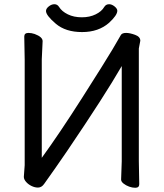

<svg xmlns="http://www.w3.org/2000/svg" viewBox="-20 -870 778 910"><path d="M621 20Q607 20 592 14.5Q577 9 565.5 0Q554 -9 554 -19L557 -105V-557Q477 -418 298 -154Q242 -72 189 2Q177 19 160 19Q145 19 129.5 11.5Q114 4 103.5 -8Q93 -20 93 -32L97 -87V-588L95 -697Q95 -714 115 -714Q129 -714 144 -709Q182 -695 182 -675L178 -589V-122Q261 -236 370.5 -408Q480 -580 513.5 -636.5Q547 -693 552.5 -703.5Q558 -714 578 -714Q595 -714 620 -705Q645 -696 645 -677L638 -640V-106L640 3Q640 20 621 20ZM369 -718Q291 -718 244.5 -757.5Q198 -797 198 -818Q198 -829 211 -839.5Q224 -850 238 -850Q252 -850 260 -837Q273 -816 301.5 -802Q330 -788 368 -788Q405 -788 433.5 -802Q462 -816 474 -837Q482 -850 497 -850Q510 -850 523 -839.5Q536 -829 536 -819Q536 -798 497 -762Q447 -718 369 -718Z"/></svg>

Font: LXGW WenKai Medium
Style: Regular
Weight: 500
Designer: LXGW / Fontworks Inc.
Foundry: LXGW / Fontworks Inc.
Version: Version 1.501; October 10, 2024